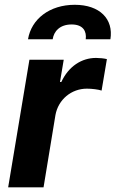

<svg xmlns="http://www.w3.org/2000/svg" viewBox="-20 -801 494 821"><path d="M99.8 -633.2H205.3C209.9 -665.8 234.7 -696.4 286.2 -696.4C336.6 -696.4 350.9 -666.2 346.6 -633.2H452.1C465.9 -719.1 407.3 -780.5 299.7 -780.5C191.4 -780.5 114 -719.1 99.8 -633.2ZM14.9 0H166.2L217 -308.6C229 -375.7 285.5 -421.9 351.6 -421.9C373.2 -421.9 401.3 -418.3 414.4 -413.7L437.1 -548.3C424 -551.5 405.9 -553.3 390.6 -553.3C329.5 -553.3 273.4 -517.8 242.2 -450.3H236.5L252.5 -545.5H105.8Z"/></svg>

Font: TID UI
Style: Bold Italic
Weight: 700
Italic angle: -9.39999°
Designer: The TID Project Authors
Foundry: Bakken & Bæck
Version: Version 1.001;hotconv 1.0.109;makeotfexe 2.5.65596